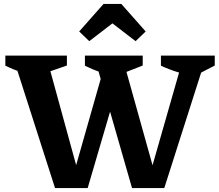

<svg xmlns="http://www.w3.org/2000/svg" viewBox="-20 -950 1105 970"><path d="M647 0 458 -658H599L763 -71H738L906 -658H1020L810 0ZM258 0 47 -658H216L377 -71H352L508 -619L578 -529L423 0ZM165 -566Q124 -573 85 -586Q46 -599 7 -618V-669H318V-619ZM566 -566Q525 -573 486 -586Q447 -599 409 -618V-669H701V-619ZM963 -566Q919 -573 876.5 -586Q834 -599 793 -618V-669H1065V-619ZM593 -930 716 -791 665 -742 548 -832 431 -742 380 -791 503 -930Z"/></svg>

Font: Piazzolla Thin ExtraBold
Style: Regular
Weight: 800
Version: Version 2.005